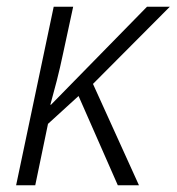

<svg xmlns="http://www.w3.org/2000/svg" viewBox="-20 -552 526 572"><path d="M28 0 140 -532H198L168 -393Q159 -350 149 -311Q139 -272 130 -240H132L418 -532H486L257 -302L394 0H331L214 -266L123 -183L85 0Z"/></svg>

Font: Noto Sans Display Light
Style: Italic
Weight: 300
Italic angle: -12°
Designer: Monotype Design Team
Foundry: Monotype Imaging Inc.
Version: Version 2.003